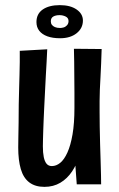

<svg xmlns="http://www.w3.org/2000/svg" viewBox="-20 -718 462 748"><path d="M153 10Q117 10 94 -7.5Q71 -25 61 -59.5Q51 -94 51 -143Q51 -157 51.5 -182Q52 -207 52.5 -240.5Q53 -274 53 -311Q54 -343 54.5 -372Q55 -401 56 -427Q57 -453 57 -476.5Q57 -500 57 -520L164 -526Q163 -501 161.5 -475.5Q160 -450 158.5 -422.5Q157 -395 155.5 -363.5Q154 -332 152 -294Q151 -271 150 -249.5Q149 -228 148.5 -209.5Q148 -191 147.5 -175.5Q147 -160 147 -148Q147 -123 150.5 -106Q154 -89 161.5 -80Q169 -71 182 -71Q199 -71 214.5 -83.5Q230 -96 242.5 -123.5Q255 -151 262.5 -194Q270 -237 270 -298L315 -302Q315 -251 309 -204Q303 -157 291.5 -118Q280 -79 261 -50.5Q242 -22 215 -6Q188 10 153 10ZM279 0 271 -109Q271 -158 270.5 -205Q270 -252 270 -298Q270 -325 270 -356.5Q270 -388 269.5 -419Q269 -450 269 -478.5Q269 -507 268 -528L376 -527Q375 -497 374 -470Q373 -443 371.5 -417.5Q370 -392 369 -368.5Q368 -345 368 -324Q368 -303 368 -283Q368 -257 368.5 -224Q369 -191 370 -156.5Q371 -122 372 -91Q373 -60 373.5 -36Q374 -12 374 0ZM214 -569Q185 -569 164.5 -576.5Q144 -584 133 -598Q122 -612 122 -632Q122 -664 146.5 -681Q171 -698 213 -698Q254 -698 278.5 -681Q303 -664 303 -638Q303 -608 278.5 -588.5Q254 -569 214 -569ZM214 -609Q220 -609 227.5 -611Q235 -613 241 -619.5Q247 -626 247 -636Q247 -648 236 -653.5Q225 -659 212 -659Q197 -659 187.5 -653.5Q178 -648 178 -635Q178 -627 182 -621.5Q186 -616 194 -612.5Q202 -609 214 -609Z"/></svg>

Font: Truculenta
Style: Bold
Weight: 700
Designer: Ivan Castro, Eva Sanz & Omnibus-Type Team
Foundry: Omnibus-Type
Version: Version 1.002